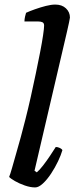

<svg xmlns="http://www.w3.org/2000/svg" viewBox="-20 -820 326 840"><path d="M134 0Q113 0 88.5 -8.5Q64 -17 45 -28Q26 -39 20 -46Q25 -58 32.5 -84.5Q40 -111 50 -146Q60 -181 71 -220.5Q82 -260 91 -297Q103 -344 114.5 -395.5Q126 -447 136.5 -497.5Q147 -548 155.5 -591.5Q164 -635 168.5 -666Q173 -697 173 -708Q173 -719 166 -722.5Q159 -726 148 -726H87Q87 -736 89.5 -747Q92 -758 94 -764Q109 -771 133 -779.5Q157 -788 180.5 -794Q204 -800 222 -800Q251 -800 268.5 -783.5Q286 -767 286 -743Q286 -741 282 -721.5Q278 -702 273 -681L131 -73L141 -66Q153 -76 168.5 -96Q184 -116 199 -138.5Q214 -161 224 -177Q233 -177 242 -172.5Q251 -168 253 -163Q247 -142 234 -114.5Q221 -87 203.5 -60.5Q186 -34 167.5 -17Q149 0 134 0Z"/></svg>

Font: Texturina 12pt SemiBold
Style: Italic
Weight: 600
Italic angle: -11°
Version: Version 1.002